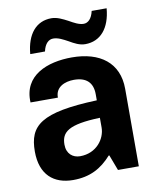

<svg xmlns="http://www.w3.org/2000/svg" viewBox="-85 -821 743 898"><g transform="rotate(-10 286.5 -372.0)"><path d="M94 -605H164C172 -642 191 -658 212 -658C235 -658 257 -646 281 -633C305 -619 329 -606 356 -606C428 -606 475 -660 483 -754H412C404 -718 386 -701 365 -701C343 -701 320 -714 297 -727C272 -740 247 -753 220 -753C148 -753 102 -699 94 -605ZM190 10C270 10 325 -20 373 -74H376L404 0H503V-368C503 -492 416 -556 282 -556C167 -556 49 -512 56 -382H186C185 -432 230 -451 274 -451C333 -451 363 -422 363 -367V-338C96 -328 36 -276 36 -152C36 -42 98 10 190 10ZM241 -94C207 -94 178 -116 178 -160C178 -220 213 -250 363 -255V-209C363 -156 320 -94 241 -94Z"/></g></svg>

Font: Kathrein 75 Bold
Style: Regular
Weight: 700
Designer: Lazydogs Typefoundry, based on Open Sans by Ascender Corporation
Foundry: Lazydogs Typefoundry
Version: Version 1.003;PS 001.003;hotconv 1.0.88;makeotf.lib2.5.64775